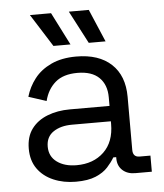

<svg xmlns="http://www.w3.org/2000/svg" viewBox="-51 -736 678 796"><g transform="rotate(-5 287.5 -338.5)"><path d="M233 14Q182 14 140 -4Q98 -22 74 -56Q50 -90 50 -139Q50 -189 74 -221.5Q98 -254 140 -270.5Q182 -287 234 -287H399V-323Q399 -375 368.5 -405Q338 -435 278 -435Q219 -435 186 -406.5Q153 -378 141 -330L67 -354Q79 -395 105 -428.5Q131 -462 174.5 -482.5Q218 -503 279 -503Q373 -503 425 -454.5Q477 -406 477 -318V-97Q477 -67 505 -67H550V0H481Q448 0 428 -18.5Q408 -37 408 -68V-73H396Q385 -54 366.5 -33.5Q348 -13 316 0.5Q284 14 233 14ZM242 -54Q312 -54 355.5 -95.5Q399 -137 399 -212V-223H237Q190 -223 159.5 -202.5Q129 -182 129 -141Q129 -100 160.5 -77Q192 -54 242 -54ZM189 -555 103 -691H191L260 -555ZM336 -555 265 -691H348L406 -555Z"/></g></svg>

Font: Space Grotesk
Style: Regular
Weight: 400
Designer: Florian Karsten
Foundry: Florian Karsten
Version: Version 2.000